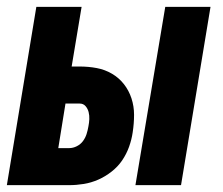

<svg xmlns="http://www.w3.org/2000/svg" viewBox="-30 -540 650 560"><path d="M365 0 452 -520H584L498 0ZM-10 0 76 -520H208L179 -346H202Q228 -346 252 -341.5Q276 -337 296.5 -325Q317 -313 331.5 -294.5Q346 -276 353.5 -253Q361 -230 361 -205Q361 -180 357 -154Q354 -133 346.5 -112Q339 -91 326.5 -72.5Q314 -54 295.5 -39.5Q277 -25 256.5 -16Q236 -7 214.5 -3.5Q193 0 172 0ZM140 -108H172Q183 -108 194 -113.5Q205 -119 212 -128.5Q219 -138 222.5 -149Q226 -160 228 -172Q230 -182 230.5 -192.5Q231 -203 228.5 -213Q226 -223 219.5 -230.5Q213 -238 202 -238H161Z"/></svg>

Font: Iosevka SS04 Hv Ex Obl
Style: Regular
Weight: 900
Width: 7
Italic angle: -9°
Monospace: yes
Designer: Belleve Invis
Foundry: Belleve Invis
Version: Version 19.0.0; ttfautohint (v1.8.4)